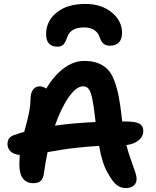

<svg xmlns="http://www.w3.org/2000/svg" viewBox="-20 -957 793 974"><path d="M413.1 -937Q495.1 -937 547.1 -893.8Q599.1 -850.6 599.1 -791Q599.1 -757.8 582.8 -741.5Q566.4 -725.1 538.1 -725.1Q517.6 -725.1 505.4 -735.1Q493.2 -745.1 485.8 -768.1Q468.3 -817.9 405.8 -817.9Q337.9 -817.9 320.8 -768.1Q312 -741.7 301.5 -731Q291 -720.2 271 -720.2Q213.9 -720.2 213.9 -784.2Q213.9 -849.6 267.1 -893.3Q320.3 -937 413.1 -937ZM618.2 -2.9Q590.8 -2.9 570.3 -20Q549.8 -37.1 526.9 -79.1Q497.6 -128.4 482.9 -216.8Q427.7 -213.9 372.8 -207.8Q317.9 -201.7 293.2 -197.5Q268.6 -193.4 221.2 -185.1Q210 -130.4 203.1 -80.1Q200.2 -53.2 187.5 -40.5Q174.8 -27.8 149.9 -27.8Q78.1 -27.8 78.1 -124Q78.1 -140.6 80.1 -170.9Q49.8 -173.8 33.9 -188.7Q18.1 -203.6 18.1 -226.1Q18.1 -261.2 51.8 -272Q83 -282.7 103 -288.1Q105 -296.4 110.4 -316.7Q115.7 -336.9 118.2 -346.2Q120.6 -355.5 124.5 -372.8Q128.4 -390.1 130.1 -401.1Q131.8 -412.1 133.3 -426.3Q134.8 -440.4 134.8 -453.1Q134.8 -484.4 147.2 -501.7Q159.7 -519 182.1 -519Q196.3 -519 214.8 -507.8Q254.4 -574.2 304.2 -611.1Q354 -647.9 407.2 -647.9Q447.3 -647.9 476.3 -637Q505.4 -626 525.6 -605.5Q545.9 -585 559.8 -548.3Q573.7 -511.7 582.3 -467.3Q590.8 -422.9 598.1 -356.9Q598.6 -354 599.1 -348.6Q599.6 -343.3 600.1 -340.8H617.2Q667.5 -340.8 687.3 -329.6Q707 -318.4 707 -292Q707 -265.6 683.6 -245.6Q660.2 -225.6 621.1 -221.2Q630.9 -182.6 644.5 -145Q658.2 -107.4 665.5 -85.7Q672.9 -64 672.9 -48.8Q672.9 -27.8 658 -15.4Q643.1 -2.9 618.2 -2.9ZM400.9 -519Q367.7 -519 329.3 -465.1Q291 -411.1 258.8 -319.8Q359.9 -333.5 464.8 -337.9Q464.4 -341.8 463.4 -350.3Q462.4 -358.9 461.9 -362.8Q454.6 -428.2 447 -461.2Q439.5 -494.1 429.2 -506.6Q418.9 -519 400.9 -519Z"/></svg>

Font: Shantell Sans Irregular
Style: Regular
Weight: 600
Designer: Stephen Nixon, Anya Danilova, Shantell Martin
Foundry: Arrow Type
Version: Version 1.006;[9816181b4]